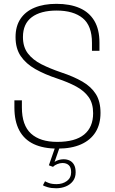

<svg xmlns="http://www.w3.org/2000/svg" viewBox="-20 -765 598 1000"><path d="M312 64.5Q328.5 64.5 342.8 71.2Q357 78 365.5 93Q374 108 374 132.5Q374 159.5 360 178Q346 196.5 322.8 206Q299.5 215.5 272.5 215.5Q246.5 215.5 227.8 209.8Q209 204 203.5 200L214.5 179Q219.5 182.5 234.8 188.2Q250 194 275 194Q306 194 328.2 177.8Q350.5 161.5 350.5 132Q350.5 106.5 338.2 95.2Q326 84 305.5 84Q292.5 84 278.2 89.8Q264 95.5 256 104L234.5 96L268 0H291.5L259.5 92L257 87.5Q261 78 277.5 71.2Q294 64.5 312 64.5ZM280 9Q206 9 156 -14.5Q106 -38 80.5 -85.8Q55 -133.5 55 -205Q55 -216.5 55 -223.8Q55 -231 55 -242.5H94Q94 -231 94 -224Q94 -217 94 -205.5Q94 -112.5 141.5 -69.2Q189 -26 278 -26Q371.5 -26 418.2 -64.2Q465 -102.5 465 -175.5Q465 -226.5 441.8 -259.2Q418.5 -292 376.8 -314.5Q335 -337 278 -356Q213 -377.5 164 -405.2Q115 -433 88 -472.8Q61 -512.5 61 -572Q61 -628.5 86.8 -667Q112.5 -705.5 160.2 -725.2Q208 -745 274 -745Q344.5 -745 394.5 -723.2Q444.5 -701.5 471.2 -656.8Q498 -612 498 -543Q498 -530 498 -521.8Q498 -513.5 498 -500.5H459Q459 -513 459 -521.2Q459 -529.5 459 -542Q459 -631 410.8 -670.5Q362.5 -710 275 -710Q191.5 -710 145.5 -675.5Q99.5 -641 99.5 -572Q99.5 -520.5 125.2 -486.8Q151 -453 196 -430.2Q241 -407.5 298.5 -388Q363.5 -366.5 409.2 -340Q455 -313.5 479.2 -275Q503.5 -236.5 503.5 -177Q503.5 -118.5 477.8 -77Q452 -35.5 402.2 -13.2Q352.5 9 280 9Z"/></svg>

Font: Epilogue ExtraLight
Style: Regular
Weight: 250
Designer: Tyler Finck
Foundry: Etcetera Type Co
Version: Version 2.112